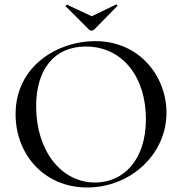

<svg xmlns="http://www.w3.org/2000/svg" viewBox="-20 -818 806 850"><path d="M374 -687C380 -681 391 -681 397 -687L499 -791C502 -793 497 -799 494 -798L386 -746L277 -797C275 -798 268 -792 271 -790ZM366 12C556 12 717 -133 717 -319C717 -480 598 -636 401 -636C239 -636 49 -529 49 -312C49 -136 174 12 366 12ZM401 -10C247 -10 140 -156 140 -347C140 -511 220 -612 360 -612C523 -612 626 -476 626 -291C626 -110 527 -10 401 -10Z"/></svg>

Font: Cormorant Infant Book
Style: Regular
Weight: 500
Designer: Christian Thalmann (Catharsis Fonts)
Version: Version 1.000;PS 002.000;hotconv 1.0.88;makeotf.lib2.5.64775